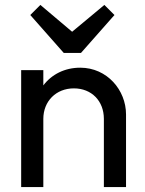

<svg xmlns="http://www.w3.org/2000/svg" viewBox="-20 -760 588 780"><path d="M404 -740 273 -631 144 -740 103 -699 239 -545H309L445 -699ZM66 0H156V-277C156 -349 208 -401 280 -401C352 -401 402 -350 402 -277V0H492V-295C492 -394 415 -485 306 -485C243 -485 190 -458 156 -413V-475H66Z"/></svg>

Font: Outfit
Style: Regular
Weight: 400
Designer: Rodrigo Fuenzalida
Foundry: fragTYPE
Version: Version 1.100;gftools[0.9.27]